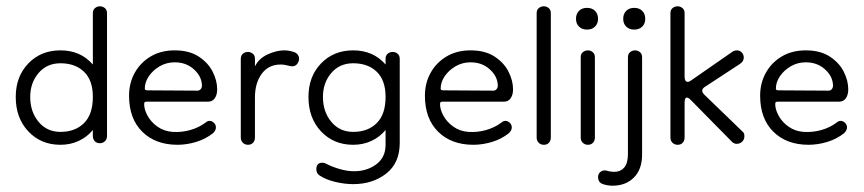

<svg xmlns="http://www.w3.org/2000/svg" viewBox="-20 -450 2745 610"><path d="M172 10Q110 10 70 -32.5Q30 -75 30 -142Q30 -207 70 -248.5Q110 -290 172 -290Q236 -290 275 -245V-408Q275 -419 282 -424.5Q289 -430 297 -430Q306 -430 313 -424.5Q320 -419 320 -408V-18Q320 -8 313.5 -1.5Q307 5 297 5Q287 5 281 -1.5Q275 -8 275 -18V-37Q257 -15 230.5 -2.5Q204 10 172 10ZM172 -31Q219 -31 247 -59Q275 -87 275 -142Q275 -195 247 -222Q219 -249 172 -249Q129 -249 102.5 -218Q76 -187 76 -142Q76 -95 102.5 -63Q129 -31 172 -31Z M544 10Q474 10 432 -31.5Q390 -73 390 -146Q390 -186 408 -218.5Q426 -251 458.5 -270.5Q491 -290 535 -290Q581 -290 611 -270.5Q641 -251 655.5 -222.5Q670 -194 670 -166Q670 -149 662.5 -138Q655 -127 641 -127H449Q443 -127 440.5 -126Q438 -125 438 -119Q438 -102 449 -82Q460 -62 480.5 -47.5Q501 -33 528 -31Q557 -29 585 -37Q613 -45 635 -62Q640 -66 646 -66Q653 -66 659.5 -60Q666 -54 666 -45Q666 -36 657 -27Q633 -8 603 1Q573 10 544 10ZM607 -162Q615 -162 619 -168.5Q623 -175 621 -185Q618 -211 594 -231.5Q570 -252 535 -252Q509 -252 487.5 -239.5Q466 -227 453 -208Q440 -189 440 -168Q440 -163 449 -163Z M790 -141V-13Q790 -3 784 3.5Q778 10 768 10Q758 10 751.5 3.5Q745 -3 745 -13V-263Q745 -274 752 -279.5Q759 -285 768 -285Q776 -285 783 -279.5Q790 -274 790 -263V-239Q802 -264 830 -277Q858 -290 883 -290Q898 -290 913 -285Q923 -282 927.5 -274Q932 -266 929 -256Q922 -236 902 -240Q884 -245 872 -245Q833 -245 811.5 -215.5Q790 -186 790 -141Z M1102 135Q1075 135 1045.5 128Q1016 121 996 108Q985 101 985 88Q985 67 1004 67Q1011 67 1018 71Q1035 80 1059 87Q1083 94 1105 94Q1146 94 1175.5 72Q1205 50 1205 10V-37Q1187 -15 1160.5 -2.5Q1134 10 1102 10Q1040 10 1000 -32.5Q960 -75 960 -142Q960 -207 1000 -248.5Q1040 -290 1102 -290Q1166 -290 1205 -245V-263Q1205 -274 1212 -279.5Q1219 -285 1228 -285Q1236 -285 1243 -279.5Q1250 -274 1250 -263V4Q1250 68 1207 101.5Q1164 135 1102 135ZM1102 -31Q1149 -31 1177 -59Q1205 -87 1205 -142Q1205 -195 1177 -222Q1149 -249 1102 -249Q1059 -249 1032.5 -218Q1006 -187 1006 -142Q1006 -95 1032.5 -63Q1059 -31 1102 -31Z M1484 10Q1414 10 1372 -31.5Q1330 -73 1330 -146Q1330 -186 1348 -218.5Q1366 -251 1398.5 -270.5Q1431 -290 1475 -290Q1521 -290 1551 -270.5Q1581 -251 1595.5 -222.5Q1610 -194 1610 -166Q1610 -149 1602.5 -138Q1595 -127 1581 -127H1389Q1383 -127 1380.5 -126Q1378 -125 1378 -119Q1378 -102 1389 -82Q1400 -62 1420.5 -47.5Q1441 -33 1468 -31Q1497 -29 1525 -37Q1553 -45 1575 -62Q1580 -66 1586 -66Q1593 -66 1599.5 -60Q1606 -54 1606 -45Q1606 -36 1597 -27Q1573 -8 1543 1Q1513 10 1484 10ZM1547 -162Q1555 -162 1559 -168.5Q1563 -175 1561 -185Q1558 -211 1534 -231.5Q1510 -252 1475 -252Q1449 -252 1427.5 -239.5Q1406 -227 1393 -208Q1380 -189 1380 -168Q1380 -163 1389 -163Z M1708 10Q1698 10 1691.5 3.5Q1685 -3 1685 -13V-408Q1685 -419 1692 -424.5Q1699 -430 1708 -430Q1716 -430 1723 -424.5Q1730 -419 1730 -408V-13Q1730 -3 1724 3.5Q1718 10 1708 10Z M1848 10Q1838 10 1831.5 3.5Q1825 -3 1825 -13V-268Q1825 -279 1832 -284.5Q1839 -290 1848 -290Q1856 -290 1863 -284.5Q1870 -279 1870 -268V-13Q1870 -3 1864 3.5Q1858 10 1848 10ZM1845 -356Q1829 -356 1819.5 -365.5Q1810 -375 1810 -390Q1810 -406 1819.5 -415.5Q1829 -425 1845 -425Q1861 -425 1870.5 -415.5Q1880 -406 1880 -390Q1880 -375 1870.5 -365.5Q1861 -356 1845 -356Z M1926 140Q1919 140 1909.5 138.5Q1900 137 1893 134Q1884 130 1881.5 121.5Q1879 113 1881 106Q1883 99 1890 94.5Q1897 90 1907 92Q1913 94 1919.5 95Q1926 96 1931 96Q1951 96 1963 82.5Q1975 69 1975 39V-268Q1975 -279 1982 -284.5Q1989 -290 1998 -290Q2006 -290 2013 -284.5Q2020 -279 2020 -268V41Q2020 88 1994 114Q1968 140 1926 140ZM1995 -356Q1979 -356 1969.5 -365.5Q1960 -375 1960 -390Q1960 -406 1969.5 -415.5Q1979 -425 1995 -425Q2011 -425 2020.5 -415.5Q2030 -406 2030 -390Q2030 -375 2020.5 -365.5Q2011 -356 1995 -356Z M2133 10Q2123 10 2116.5 3.5Q2110 -3 2110 -13V-408Q2110 -419 2117 -424.5Q2124 -430 2133 -430Q2141 -430 2148 -424.5Q2155 -419 2155 -408V-207Q2155 -190 2165 -190Q2170 -190 2175 -194L2309 -287Q2315 -290 2321 -290Q2330 -290 2336.5 -283.5Q2343 -277 2343 -267Q2343 -255 2331 -247L2218 -173Q2211 -168 2211 -162Q2211 -156 2218 -149L2339 -32Q2343 -29 2344 -25Q2345 -21 2345 -17Q2345 -7 2338 0Q2331 7 2320 7Q2314 7 2307 2L2174 -133Q2167 -140 2162 -140Q2155 -140 2155 -123V-13Q2155 -3 2149 3.5Q2143 10 2133 10Z M2549 10Q2479 10 2437 -31.5Q2395 -73 2395 -146Q2395 -186 2413 -218.5Q2431 -251 2463.5 -270.5Q2496 -290 2540 -290Q2586 -290 2616 -270.5Q2646 -251 2660.5 -222.5Q2675 -194 2675 -166Q2675 -149 2667.5 -138Q2660 -127 2646 -127H2454Q2448 -127 2445.5 -126Q2443 -125 2443 -119Q2443 -102 2454 -82Q2465 -62 2485.5 -47.5Q2506 -33 2533 -31Q2562 -29 2590 -37Q2618 -45 2640 -62Q2645 -66 2651 -66Q2658 -66 2664.5 -60Q2671 -54 2671 -45Q2671 -36 2662 -27Q2638 -8 2608 1Q2578 10 2549 10ZM2612 -162Q2620 -162 2624 -168.5Q2628 -175 2626 -185Q2623 -211 2599 -231.5Q2575 -252 2540 -252Q2514 -252 2492.5 -239.5Q2471 -227 2458 -208Q2445 -189 2445 -168Q2445 -163 2454 -163Z"/></svg>

Font: Dongle Light
Style: Regular
Weight: 300
Designer: Yanghee Ryu
Foundry: Yanghee Ryu
Version: Version 2.000